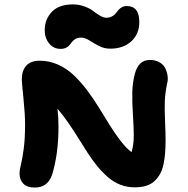

<svg xmlns="http://www.w3.org/2000/svg" viewBox="-20 -886 848 864"><path d="M252.9 -666Q220.7 -666 200.9 -690.7Q181.2 -715.3 181.2 -750Q181.2 -798.3 212.9 -832.3Q244.6 -866.2 308.1 -866.2Q335.4 -866.2 360.4 -856.9Q385.3 -847.7 399.7 -836.2Q414.1 -824.7 430.2 -815.4Q446.3 -806.2 458 -806.2Q472.2 -806.2 482.7 -811.5Q493.2 -816.9 499.8 -824.7Q506.3 -832.5 512.5 -840.3Q518.6 -848.1 528.3 -853.5Q538.1 -858.9 550.8 -858.9Q606.9 -858.9 606.9 -786.1Q606.9 -733.4 571 -700.2Q535.2 -667 476.1 -667Q448.7 -667 425 -679.4Q401.4 -691.9 381.8 -704.3Q362.3 -716.8 345.2 -716.8Q331.1 -716.8 321.3 -711.7Q311.5 -706.5 305.4 -699Q299.3 -691.4 293.5 -683.8Q287.6 -676.3 277.3 -671.1Q267.1 -666 252.9 -666ZM136.2 -42Q101.6 -42 84.7 -59.8Q67.9 -77.6 67.9 -106Q67.9 -120.6 74 -144.5Q80.1 -168.5 86.4 -213.9Q92.8 -259.3 92.8 -326.2Q92.8 -372.1 85.4 -444.8Q78.1 -517.6 78.1 -528.8Q78.1 -567.9 98.1 -590.3Q118.2 -612.8 159.2 -612.8Q202.1 -612.8 241.7 -595Q281.2 -577.1 312.5 -547.1Q343.8 -517.1 371.8 -480Q399.9 -442.9 425.3 -401.6Q450.7 -360.4 473.6 -323.2Q496.6 -286.1 522.2 -252.7Q547.9 -219.2 571.8 -201.2Q582 -232.9 582 -276.9Q582 -310.1 578.1 -370.1Q574.2 -430.2 575.4 -472.7Q576.7 -515.1 586.9 -554.2Q603.5 -616.2 653.8 -616.2Q679.2 -616.2 697.3 -606Q715.3 -595.7 723.1 -580.1Q731 -564.5 733.9 -545.7Q736.8 -526.9 731.9 -509.8Q723.1 -466.8 721.7 -430.9Q720.2 -395 722.7 -341.3Q725.1 -287.6 725.1 -257.8Q725.1 -224.1 723.1 -198.5Q721.2 -172.9 715.8 -147.2Q710.4 -121.6 700.4 -103.5Q690.4 -85.4 675.5 -71.3Q660.6 -57.1 637.9 -50Q615.2 -43 585.9 -43Q551.8 -43 521.2 -54.9Q490.7 -66.9 465.6 -88.9Q440.4 -110.8 418.2 -137.7Q396 -164.6 374 -198.7Q352.1 -232.9 332.3 -264.9Q312.5 -296.9 287.4 -333.3Q262.2 -369.6 238.8 -397Q243.2 -356.9 243.2 -314.9Q243.2 -192.4 213.9 -98.1Q193.8 -42 136.2 -42Z"/></svg>

Font: Shantell Sans Irregular
Style: Bold
Weight: 700
Designer: Stephen Nixon, Anya Danilova, Shantell Martin
Foundry: Arrow Type
Version: Version 1.006;[9816181b4]